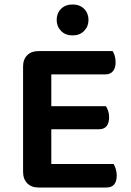

<svg xmlns="http://www.w3.org/2000/svg" viewBox="-20 -835 585 857"><path d="M152 2Q120 2 101.5 -17Q83 -36 83 -68V-538Q83 -570 101.5 -588.5Q120 -607 152 -607H483Q488 -599 492 -586Q496 -573 496 -557Q496 -531 484 -517Q472 -503 451 -503H209V-361H453Q458 -353 462.5 -340.5Q467 -328 467 -312Q467 -258 421 -258H209V-103H487Q492 -95 496.5 -81.5Q501 -68 501 -52Q501 2 455 2ZM375 -746Q375 -717 355.5 -697Q336 -677 304 -677Q272 -677 252.5 -697Q233 -717 233 -746Q233 -776 252.5 -795.5Q272 -815 304 -815Q336 -815 355.5 -795.5Q375 -776 375 -746Z"/></svg>

Font: Baloo Tammudu 2 SemiBold
Style: Regular
Weight: 600
Designer: Maithili Shingre, Omkar Shende and Ek Type
Foundry: Ek Type
Version: Version 1.640;hotconv 1.0.111;makeotfexe 2.5.65597; ttfautoh